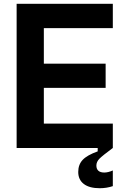

<svg xmlns="http://www.w3.org/2000/svg" viewBox="-20 -783 661 1016"><path d="M577 0H68V-763H577V-634H212V-446H539V-318H212V-129H577ZM394 127Q394 88 417.5 63Q441 38 497 18V0H577Q523 40 506.5 56.5Q490 73 490 93Q490 111 500.5 120.5Q511 130 532 130Q552 130 577 119V202Q544 213 508 213Q453 213 423.5 190.5Q394 168 394 127Z"/></svg>

Font: Open Sauce One
Style: Bold
Weight: 700
Designer: Alfredo Marco Pradil
Foundry: Creative Sauce Fz LLC
Version: Version 1.477